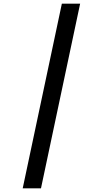

<svg xmlns="http://www.w3.org/2000/svg" viewBox="-20 -780 545 1040"><path d="M315 -760H414L202 240H103Z"/></svg>

Font: Noto Serif NarrowBlack
Style: Italic
Weight: 900
Width: 4
Italic angle: -12°
Designer: Monotype Design Team
Foundry: Monotype Imaging Inc.
Version: Version 1.001